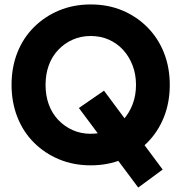

<svg xmlns="http://www.w3.org/2000/svg" viewBox="-20 -734 816 864"><path d="M602 110 335 -248 448 -326 712 29ZM32 -352Q32 -431 58 -497Q84 -563 132.5 -611.5Q181 -660 246 -687Q311 -714 388 -714Q466 -714 530.5 -687Q595 -660 643.5 -611Q692 -562 718 -496Q744 -430 744 -352Q744 -274 718 -208Q692 -142 643.5 -93Q595 -44 530.5 -17Q466 10 388 10Q311 10 246 -17Q181 -44 132.5 -92.5Q84 -141 58 -207.5Q32 -274 32 -352ZM592 -352Q592 -400 576.5 -440Q561 -480 534 -509.5Q507 -539 470 -555.5Q433 -572 388 -572Q344 -572 307 -555.5Q270 -539 242 -509.5Q214 -480 199.5 -440Q185 -400 185 -352Q185 -304 199.5 -264Q214 -224 242 -194.5Q270 -165 307 -148.5Q344 -132 388 -132Q433 -132 470 -148.5Q507 -165 534 -194.5Q561 -224 576.5 -264Q592 -304 592 -352Z"/></svg>

Font: Our Lexend SemiBold
Style: Regular
Weight: 600
Designer: Bonnie Shaver-Troup, Thomas Jockin
Foundry: Lexend
Version: Version 1.007